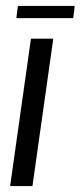

<svg xmlns="http://www.w3.org/2000/svg" viewBox="-20 -625 271 645"><path d="M14 0 84 -495H159L89 0ZM35 -564 40 -605H231L226 -564Z"/></svg>

Font: Alumni Sans Thin Medium
Style: Italic
Weight: 500
Italic angle: -8°
Version: Version 1.016